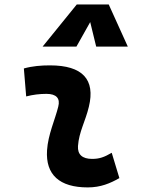

<svg xmlns="http://www.w3.org/2000/svg" viewBox="-20 -815 626 845"><path d="M471.7 -142.6C438 -123 417.5 -115.7 385.3 -115.7C342.3 -115.7 320.8 -134.8 323.2 -172.4C327.6 -234.9 356 -281.2 371.1 -345.2C400.4 -465.3 343.3 -527.3 200.2 -527.3C161.6 -527.3 123 -524.4 85 -513.7L95.2 -390.6C125 -398.4 154.8 -401.9 184.6 -401.9C228 -401.9 246.1 -382.3 236.3 -345.2C222.2 -288.1 191.4 -222.7 187 -153.3C180.2 -46.4 241.2 9.8 366.2 9.8C423.3 9.8 465.3 -8.3 505.4 -31.2ZM458.5 -795.4H317.9L167.5 -609.9H316.4L377 -717.8L403.3 -609.9H542.5Z"/></svg>

Font: Cascadia Code
Style: Bold Italic
Weight: 700
Italic angle: -10°
Monospace: yes
Designer: Aaron Bell
Foundry: Saja Typeworks
Version: Version 2404.023